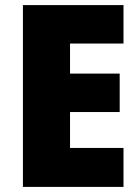

<svg xmlns="http://www.w3.org/2000/svg" viewBox="-20 -734 550 754"><path d="M465 0H70V-714H465V-563H255V-445H450V-294H255V-153H465Z"/></svg>

Font: Noto Sans Lao Looped SemiCondensed Black
Style: Regular
Weight: 900
Width: 4
Designer: Mark Frömberg, Ben Mitchell
Foundry: The Fontpad Ltd
Version: Version 1.002; ttfautohint (v1.8.4.7-5d5b)